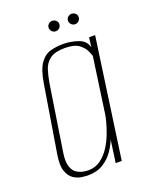

<svg xmlns="http://www.w3.org/2000/svg" viewBox="-120 -671 589 746"><g transform="rotate(-20 175.0 -298.0)"><path d="M113 8Q104 8 87 5.5Q70 3 54.5 -7.5Q39 -18 30.5 -41.5Q22 -65 29 -108L74 -384Q83 -441 101.5 -466.5Q120 -492 145 -498.5Q170 -505 198 -505Q228 -505 258.5 -494.5Q289 -484 296 -455L301 -495H326L256 0H231L244 -93Q236 -72 220 -48.5Q204 -25 178 -8.5Q152 8 113 8ZM122 -10Q151 -10 173 -26Q195 -42 210.5 -66Q226 -90 236 -116.5Q246 -143 251.5 -164.5Q257 -186 258 -196L290 -422Q288 -429 281 -444.5Q274 -460 255.5 -474Q237 -488 197 -488Q157 -488 136.5 -473Q116 -458 108 -433Q100 -408 95 -377L53 -106Q48 -72 54.5 -52Q61 -32 74 -23.5Q87 -15 100.5 -12.5Q114 -10 122 -10ZM188 -561Q179 -561 172.5 -567.5Q166 -574 166 -583Q166 -592 172.5 -598Q179 -604 188 -604Q197 -604 203.5 -598Q210 -592 210 -583Q210 -574 203.5 -567.5Q197 -561 188 -561ZM268 -561Q259 -561 252.5 -567.5Q246 -574 246 -583Q246 -592 252.5 -598Q259 -604 268 -604Q277 -604 283.5 -598Q290 -592 290 -583Q290 -574 283.5 -567.5Q277 -561 268 -561Z"/></g></svg>

Font: Alumni Sans Thin Thin
Style: Italic
Weight: 250
Italic angle: -8°
Version: Version 1.016